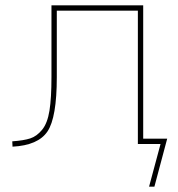

<svg xmlns="http://www.w3.org/2000/svg" viewBox="-20 -540 668 720"><path d="M173 -251V-520H517V-20H607L559 160H539L582 0H517H507H497V-500H193V-251Q193 -99 158 -47Q123 5 27 10L26 -10Q69 -13 93.5 -21Q118 -29 138 -53.5Q158 -78 165.5 -125Q173 -172 173 -251Z"/></svg>

Font: Mplus 1p Thin
Style: Regular
Weight: 250
Version: Version 1.061